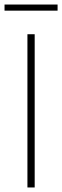

<svg xmlns="http://www.w3.org/2000/svg" viewBox="-22 -827 274 847"><path d="M-2 -807H232V-780H-2ZM99 0V-676H131V0Z"/></svg>

Font: Outfit Thin Thin
Style: Regular
Weight: 250
Version: Version 1.100;gftools[0.9.27]